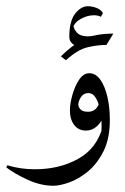

<svg xmlns="http://www.w3.org/2000/svg" viewBox="-45 -432 400 613"><path d="M305.7 -49.3Q305.7 10.7 285.4 51Q265.1 91.3 235.4 115.7Q205.6 140.1 175.5 150.6Q145.5 161.1 125.5 161.1Q85 161.1 42.7 141.6Q0.5 122.1 -24.9 102.5L-21.5 95.7Q20 108.4 66.4 108.4Q144.5 108.4 204.1 75.4Q263.7 42.5 282.7 -26.4ZM273.4 24.9Q279.3 1.5 279.3 -29.8Q279.3 -54.7 274.9 -78.9Q270.5 -103 261.2 -118.9Q252 -134.8 236.8 -134.8Q221.7 -134.8 213.4 -121.8Q205.1 -108.9 205.1 -98.6Q205.1 -89.8 212.2 -82.5Q219.2 -75.2 236.3 -75.2Q251 -75.2 260.5 -84.2Q270 -93.3 272 -106.9L286.1 -65.4Q280.3 -43.5 264.9 -29.3Q249.5 -15.1 229.5 -15.1Q205.6 -15.1 191.9 -33Q178.2 -50.8 178.2 -80.1Q178.2 -100.1 185.8 -127.9Q193.4 -155.8 207.3 -177Q221.2 -198.2 240.2 -198.2Q260.7 -198.2 275.4 -177.5Q290 -156.7 297.9 -122.8Q305.7 -88.9 305.7 -49.3Q300.3 -24.9 292 -7.1Q283.7 10.7 273.4 24.9ZM202.6 -281.7Q192.9 -286.1 184.6 -293.9Q176.3 -301.8 176.3 -314.5Q176.3 -364.3 194.8 -388.2Q213.4 -412.1 235.4 -412.1Q248.5 -412.1 262.5 -407Q276.4 -401.9 283.7 -390.6L277.3 -378.4Q267.6 -383.3 254.9 -383.3Q234.4 -383.3 213.6 -372.1Q192.9 -360.8 187 -341.8L189 -353Q189.9 -339.8 200.7 -327.9Q211.4 -315.9 235.8 -315.9Q245.1 -315.9 256.3 -318.4ZM316.9 -324.7 294.9 -288.6Q267.1 -288.6 235.1 -281.2Q203.1 -273.9 165.5 -239.7L149.4 -252Q182.6 -285.6 219.5 -305.2Q256.3 -324.7 316.9 -324.7Z"/></svg>

Font: Lateef Light
Style: Regular
Weight: 300
Designer: SIL International
Foundry: SIL International
Version: Version 4.200